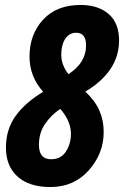

<svg xmlns="http://www.w3.org/2000/svg" viewBox="-20 -744 500 774"><path d="M398 -212Q398 -258 381 -297.5Q364 -337 324 -375Q388 -412 424 -464Q460 -516 460 -581Q460 -651 418 -687.5Q376 -724 305 -724Q208 -724 153.5 -664.5Q99 -605 99 -516Q99 -435 154 -374Q81 -330 42.5 -276Q4 -222 4 -149Q4 -74 51 -32Q98 10 183 10Q278 10 338 -57.5Q398 -125 398 -212ZM227 -523Q227 -563 243 -587.5Q259 -612 287 -612Q327 -612 327 -561Q327 -491 256 -445Q227 -482 227 -523ZM137 -160Q137 -209 162 -245Q187 -281 223 -305Q266 -256 266 -204Q266 -165 246 -133.5Q226 -102 186 -102Q137 -102 137 -160Z"/></svg>

Font: Noto Sans UI Condensed ExtraBold
Style: Italic
Weight: 800
Width: 3
Designer: Monotype Design Team
Foundry: Monotype Imaging Inc.
Version: 1.001